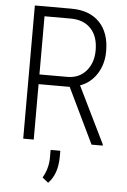

<svg xmlns="http://www.w3.org/2000/svg" viewBox="-61 -755 673 1021"><g transform="rotate(5 275.0 -244.5)"><path d="M139.2 -347.7H287.6Q350.6 -347.7 388.2 -390.9Q425.8 -434.1 425.8 -501.5Q425.8 -576.2 386.7 -617.2Q347.7 -658.2 277.3 -658.2H139.2ZM305.2 -295.9H139.2V0H83V-710.9H277.8Q375 -710.9 428.5 -655.5Q481.9 -600.1 481.9 -501.5Q481.9 -432.6 448.7 -380.6Q415.5 -328.6 359.4 -308.6L507.3 -6.3V0H447.8ZM235.4 222.2 203.6 196.8Q232.4 147 233.4 92.3V46.9H285.2V77.1Q285.2 171.4 235.4 222.2Z"/></g></svg>

Font: MAUL Condensed Light
Style: Light
Weight: 300
Designer: MAUL
Version: Version 2.137; 2017; ttfautohint (v1.8.3)